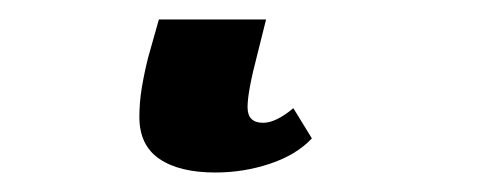

<svg xmlns="http://www.w3.org/2000/svg" viewBox="-20 50 494 197"><path d="M123 170Q123 155 125.5 140Q128 125 132 109L143 70H253L244 106Q234 144 234 160Q234 176 250 176Q263 176 281 161L300 192Q284 209 257 218Q230 227 201 227Q164 227 143.5 213Q123 199 123 170Z"/></svg>

Font: Noto Serif NarrowExtraBold
Style: Italic
Weight: 800
Width: 4
Italic angle: -12°
Designer: Monotype Design Team
Foundry: Monotype Imaging Inc.
Version: Version 1.001